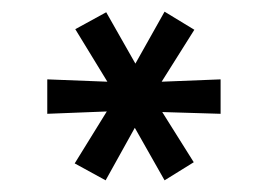

<svg xmlns="http://www.w3.org/2000/svg" viewBox="-20 -768 460 329"><path d="M108 -488 161 -459 211 -549 262 -459 312 -490 258 -576 358 -573V-632L257 -628L313 -717L262 -748L212 -659L162 -747L109 -718L164 -628L61 -632V-573L163 -577Z"/></svg>

Font: Involve Medium
Style: Regular
Weight: 500
Designer: Stefan Peev
Foundry: Context Ltd.
Version: Version 1.001